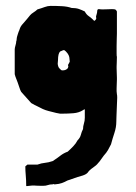

<svg xmlns="http://www.w3.org/2000/svg" viewBox="-20 -400 463 652"><path d="M37 -271Q37 -273 40.5 -284Q44 -295 45 -296Q47 -301 48 -304.5Q49 -308 54 -315Q58 -320 64.5 -327Q71 -334 73 -337Q79 -345 82 -348Q86 -353 94 -358Q102 -363 107 -368Q121 -372 131.5 -376Q142 -380 152 -380Q172 -380 190.5 -379Q209 -378 223 -373Q238 -373 248 -369.5Q258 -366 268 -361Q273 -351 281 -345.5Q289 -340 294 -335L300 -329Q307 -333 307 -339Q307 -340 306.5 -340.5Q306 -341 306 -342Q306 -345 308 -351Q310 -357 310 -361.5Q310 -366 312 -368Q313 -369 316 -369Q318 -369 320.5 -368.5Q323 -368 327 -368Q336 -368 345.5 -368.5Q355 -369 359 -369Q368 -369 371 -368Q373 -367 375 -364.5Q377 -362 377 -361V-354V-286Q377 -281 376.5 -269Q376 -257 376 -244V-240V-239V-230V-229V-228V-226V-225V-224V-223V-221V-219Q376 -208 377 -207Q377 -197 376.5 -188Q376 -179 376 -175V-168L377 -136V-129Q377 -123 376.5 -115.5Q376 -108 376 -100Q376 -95 376 -90Q376 -85 377 -80Q378 -77 378 -68Q378 -66 377.5 -55Q377 -44 376.5 -30.5Q376 -17 375.5 -4.5Q375 8 375 13Q375 32 368.5 51.5Q362 71 357 90Q352 100 347 109Q342 118 332 129Q328 134 323 141.5Q318 149 313 154Q308 161 295.5 169.5Q283 178 278 186Q273 192 261 196Q249 200 244 201L209 213Q200 218 190.5 221.5Q181 225 167 226Q165 226 163 226Q163 225 162 225Q160 225 159 226Q149 226 142.5 228.5Q136 231 126 231H120Q106 231 103 230.5Q100 230 97 230Q94 230 89.5 230Q85 230 80 231Q79 231 75.5 231.5Q72 232 71 232Q69 232 69 231Q69 212 67.5 196Q66 180 66 165L73 159H107Q121 154 132.5 153Q144 152 159 147Q173 138 184.5 129Q196 120 210 115Q220 106 229 96.5Q238 87 243 77Q252 68 254.5 58Q257 48 262 38Q262 29 265 19.5Q268 10 268 0V-26Q268 -29 267 -29Q266 -29 265 -28Q264 -27 263.5 -27Q263 -27 262 -26Q248 -17 229 -15.5Q210 -14 191 -14H184Q171 -16 157 -20Q144 -23 135 -26Q126 -29 115 -35Q112 -37 106 -39.5Q100 -42 86 -50L52 -88Q49 -93 46.5 -101Q44 -109 40 -120Q38 -126 35 -133Q32 -140 30 -148V-232Q30 -237 32.5 -245.5Q35 -254 35 -258Q35 -261 36 -262Q36 -264 36.5 -266Q37 -268 37 -271ZM191 -161Q196 -161 200.5 -162Q205 -163 210 -168Q212 -172 212 -175Q212 -176 211.5 -176.5Q211 -177 211 -178Q211 -181 213 -183Q217 -190 217 -192Q217 -193 216.5 -194Q216 -195 216 -200Q216 -213 204 -225Q199 -230 197 -230Q195 -230 184 -225Q177 -218 177 -196Q177 -194 176.5 -190Q176 -186 176 -184Q176 -180 178 -174Q178 -172 183 -166.5Q188 -161 191 -161Z"/></svg>

Font: Kirang Haerang sl
Style: Regular
Weight: 400
Version: Version 1.00